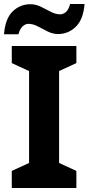

<svg xmlns="http://www.w3.org/2000/svg" viewBox="-27 -945 445 965"><path d="M356.9 0H32.2V-85.9L119.1 -126V-587.9L32.2 -627.9V-713.9H356.9V-627.9L270 -587.9V-126L356.9 -85.9ZM-6.8 -772.9Q-1 -850.6 36.6 -887.7Q74.2 -923.8 126 -923.8Q151.9 -923.8 178.7 -911.1Q206.5 -896.5 228.5 -885.7Q252 -873 276.4 -873Q290.5 -873 305.7 -885.7Q319.3 -899.4 325.2 -924.8H397.9Q392.1 -847.7 354 -810.5Q315.9 -773.9 265.1 -773.9Q239.7 -773.9 213.9 -786.1Q179.7 -803.2 163.6 -812Q139.6 -825.2 115.2 -825.2Q100.6 -825.2 85.9 -812Q72.3 -798.3 65.9 -772.9Z"/></svg>

Font: Droid Sans Thai
Style: Bold
Weight: 700
Designer: Steve Matteson
Foundry: Ascender Corporation
Version: Version 1.00